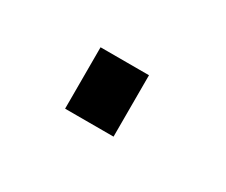

<svg xmlns="http://www.w3.org/2000/svg" viewBox="-35 -149 257 218"><g transform="rotate(30 94.0 -40.0)"><path d="M53.5 -80.5V0H117V-80.5Z"/></g></svg>

Font: Anybody Expanded Light
Style: Regular
Weight: 300
Width: 7
Version: Version 1.113;gftools[0.9.25]